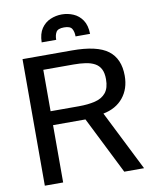

<svg xmlns="http://www.w3.org/2000/svg" viewBox="-98 -995 849 1068"><g transform="rotate(-10 326.0 -461.0)"><path d="M67.4 0V-714.8H346.7Q488.3 -714.8 549.8 -668.2Q611.3 -621.6 611.3 -525.4Q611.3 -451.7 570.8 -402.1Q530.3 -352.5 458 -338.4L627.9 0H516.1L354 -323.7H170.9V0ZM170.9 -402.3H330.6Q382.8 -402.3 422.4 -411.9Q461.9 -421.4 483.6 -448Q505.4 -474.6 505.4 -524.4Q505.4 -560.1 493.9 -582Q482.4 -604 460.7 -615.7Q439 -627.4 408.9 -631.8Q378.9 -636.2 342.3 -636.2H170.9ZM188.5 -788.1Q189.5 -836.9 209.5 -866.2Q229.5 -895.5 260.5 -908.7Q291.5 -921.9 325.2 -921.9Q358.9 -921.9 389.9 -908.7Q420.9 -895.5 440.9 -866.2Q460.9 -836.9 461.9 -788.1H379.9Q379.9 -814.5 369.9 -831.5Q359.9 -848.6 325.2 -848.6Q290.5 -848.6 280.5 -831.5Q270.5 -814.5 270.5 -788.1Z"/></g></svg>

Font: Pontano Sans SemiBold
Style: Regular
Weight: 600
Designer: Vernon Adams
Foundry: Vernon Adams
Version: Version 2.001